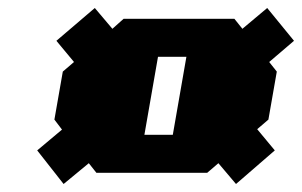

<svg xmlns="http://www.w3.org/2000/svg" viewBox="-20 -541 755 480"><path d="M139 -81 73 -165 135 -217 116 -242 137 -362 165 -386 121 -439 217 -521 261 -469 289 -494H566L586 -469L648 -521L715 -439L653 -386L672 -362L651 -242L623 -218L667 -165L570 -81L526 -133L498 -109H221L202 -133ZM341 -204H412L446 -399H375Z"/></svg>

Font: Tomorrow ExtraBold
Style: Italic
Weight: 800
Italic angle: -10°
Designer: Tony de Marco, Monica Rizzolli
Foundry: Just in Type
Version: Version 2.002